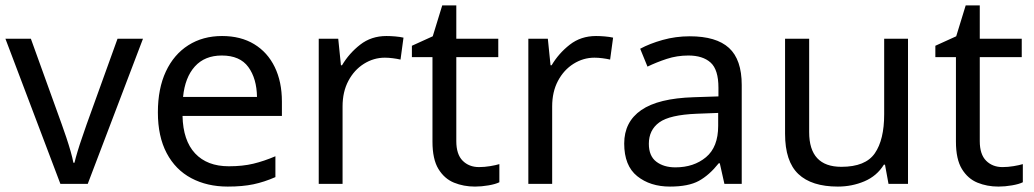

<svg xmlns="http://www.w3.org/2000/svg" viewBox="-20 -679 3819 709"><path d="M203 0 0 -536H94L208 -220Q216 -198 225 -171Q234 -144 241 -119.5Q248 -95 251 -78H255Q259 -95 266.5 -120Q274 -145 283.5 -172Q293 -199 300 -220L414 -536H508L304 0Z M800 -546Q869 -546 918.5 -516Q968 -486 994.5 -431.5Q1021 -377 1021 -304V-251H654Q656 -160 700.5 -112.5Q745 -65 825 -65Q876 -65 915.5 -74.5Q955 -84 997 -102V-25Q956 -7 916 1.5Q876 10 821 10Q745 10 686.5 -21Q628 -52 595.5 -113.5Q563 -175 563 -264Q563 -352 592.5 -415Q622 -478 675.5 -512Q729 -546 800 -546ZM799 -474Q736 -474 699.5 -433.5Q663 -393 656 -321H929Q928 -389 897 -431.5Q866 -474 799 -474Z M1407 -546Q1422 -546 1439.5 -544.5Q1457 -543 1470 -540L1459 -459Q1446 -462 1430.5 -464Q1415 -466 1401 -466Q1360 -466 1324 -443.5Q1288 -421 1266.5 -380.5Q1245 -340 1245 -286V0H1157V-536H1229L1239 -438H1243Q1269 -482 1310 -514Q1351 -546 1407 -546Z M1749 -62Q1769 -62 1790 -65.5Q1811 -69 1824 -73V-6Q1810 1 1784 5.5Q1758 10 1734 10Q1692 10 1656.5 -4.5Q1621 -19 1599 -55Q1577 -91 1577 -156V-468H1501V-510L1578 -545L1613 -659H1665V-536H1820V-468H1665V-158Q1665 -109 1688.5 -85.5Q1712 -62 1749 -62Z M2181 -546Q2196 -546 2213.5 -544.5Q2231 -543 2244 -540L2233 -459Q2220 -462 2204.5 -464Q2189 -466 2175 -466Q2134 -466 2098 -443.5Q2062 -421 2040.5 -380.5Q2019 -340 2019 -286V0H1931V-536H2003L2013 -438H2017Q2043 -482 2084 -514Q2125 -546 2181 -546Z M2527 -545Q2625 -545 2672 -502Q2719 -459 2719 -365V0H2655L2638 -76H2634Q2599 -32 2560.5 -11Q2522 10 2454 10Q2381 10 2333 -28.5Q2285 -67 2285 -149Q2285 -229 2348 -272.5Q2411 -316 2542 -320L2633 -323V-355Q2633 -422 2604 -448Q2575 -474 2522 -474Q2480 -474 2442 -461.5Q2404 -449 2371 -433L2344 -499Q2379 -518 2427 -531.5Q2475 -545 2527 -545ZM2553 -259Q2453 -255 2414.5 -227Q2376 -199 2376 -148Q2376 -103 2403.5 -82Q2431 -61 2474 -61Q2542 -61 2587 -98.5Q2632 -136 2632 -214V-262Z M3333 -536V0H3261L3248 -71H3244Q3218 -29 3172 -9.5Q3126 10 3074 10Q2977 10 2928 -36.5Q2879 -83 2879 -185V-536H2968V-191Q2968 -63 3087 -63Q3176 -63 3210.5 -113Q3245 -163 3245 -257V-536Z M3682 -62Q3702 -62 3723 -65.5Q3744 -69 3757 -73V-6Q3743 1 3717 5.5Q3691 10 3667 10Q3625 10 3589.5 -4.5Q3554 -19 3532 -55Q3510 -91 3510 -156V-468H3434V-510L3511 -545L3546 -659H3598V-536H3753V-468H3598V-158Q3598 -109 3621.5 -85.5Q3645 -62 3682 -62Z"/></svg>

Font: Noto Sans Mongolian
Style: Regular
Weight: 400
Designer: Monotype Design Team
Foundry: Monotype Imaging Inc.
Version: Version 3.001; ttfautohint (v1.8.4.7-5d5b)